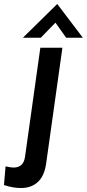

<svg xmlns="http://www.w3.org/2000/svg" viewBox="-105 -733 437 966"><path d="M-85 198 -77 104Q-50 110 -37 110Q14 110 21 55L98 -493H209L127 91Q118 153 85 183Q52 213 1 213Q-40 213 -85 198ZM183 -713 312 -543H228L174 -619L100 -543H10Z"/></svg>

Font: Hanken Grotesk SemiBold
Style: Italic
Weight: 600
Italic angle: -8°
Designer: Alfredo Marco Pradil
Foundry: Hanken Design Co.
Version: Version 3.014